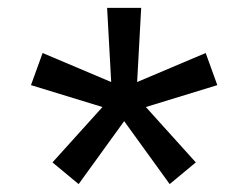

<svg xmlns="http://www.w3.org/2000/svg" viewBox="-20 -594 626 484"><path d="M407.7 -129.9 293 -288.6 178.2 -129.9 112.3 -184.6 238.3 -324.2 58.1 -379.4 87.4 -460.4 260.3 -387.2 250 -574.2H335.9L325.7 -387.2L498.5 -460.4L527.8 -379.4L347.7 -324.2L473.6 -184.6Z"/></svg>

Font: CaskaydiaMono NF SemiLight
Style: Regular
Weight: 350
Designer: Aaron Bell
Foundry: Saja Typeworks
Version: Version 2111.001; ttfautohint (v1.8.4);Nerd Fonts 3.1.1